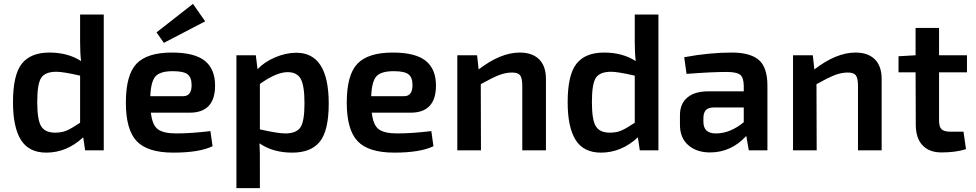

<svg xmlns="http://www.w3.org/2000/svg" viewBox="-20 -775 5031 990"><path d="M393 -700H515V0H419L409 -67Q324 12 219 12Q129 12 88 -53.5Q47 -119 47 -248Q47 -389 92.5 -446.5Q138 -504 235 -504Q330 -504 398 -460Q393 -500 393 -559ZM172 -249Q172 -156 192.5 -123.5Q213 -91 264 -91Q298 -91 323 -101.5Q348 -112 393 -142V-385Q305 -405 271 -405Q214 -405 193 -374.5Q172 -344 172 -249Z M1038 -665 825 -554 787 -608 975 -755ZM889 -87Q964 -87 1065 -99L1076 -21Q1007 12 874 12Q741 12 685 -47Q629 -106 629 -246Q629 -389 684 -446.5Q739 -504 866 -504Q983 -504 1036 -461.5Q1089 -419 1089 -334Q1089 -194 958 -194H758Q765 -130 794 -108.5Q823 -87 889 -87ZM871 -408Q806 -408 782 -381.5Q758 -355 755 -279H924Q968 -279 968 -336Q968 -376 947 -392Q926 -408 871 -408Z M1508 -503Q1675 -503 1675 -241Q1675 -102 1629.5 -45Q1584 12 1487 12Q1387 12 1318 -36Q1321 20 1320 66V195H1199V-490H1299L1308 -418Q1342 -455 1398 -479Q1454 -503 1508 -503ZM1451 -87Q1507 -87 1528.5 -117.5Q1550 -148 1550 -242Q1550 -334 1530.5 -368.5Q1511 -403 1463 -403Q1405 -403 1320 -342V-108Q1412 -87 1451 -87Z M2028 -87Q2103 -87 2204 -99L2215 -21Q2146 12 2013 12Q1880 12 1824 -47Q1768 -106 1768 -246Q1768 -389 1823 -446.5Q1878 -504 2005 -504Q2122 -504 2175 -461.5Q2228 -419 2228 -334Q2228 -194 2097 -194H1897Q1904 -130 1933 -108.5Q1962 -87 2028 -87ZM2010 -408Q1945 -408 1921 -381.5Q1897 -355 1894 -279H2063Q2107 -279 2107 -336Q2107 -376 2086 -392Q2065 -408 2010 -408Z M2660 -504Q2725 -504 2760 -469Q2795 -434 2795 -368V0H2673V-331Q2673 -372 2662 -386.5Q2651 -401 2621 -401Q2587 -401 2552.5 -387.5Q2518 -374 2459 -341L2460 0H2338V-490H2440L2448 -417Q2561 -504 2660 -504Z M3253 -700H3375V0H3279L3269 -67Q3184 12 3079 12Q2989 12 2948 -53.5Q2907 -119 2907 -248Q2907 -389 2952.5 -446.5Q2998 -504 3095 -504Q3190 -504 3258 -460Q3253 -500 3253 -559ZM3032 -249Q3032 -156 3052.5 -123.5Q3073 -91 3124 -91Q3158 -91 3183 -101.5Q3208 -112 3253 -142V-385Q3165 -405 3131 -405Q3074 -405 3053 -374.5Q3032 -344 3032 -249Z M3753 -504Q3848 -504 3892.5 -466Q3937 -428 3937 -333V0H3841L3828 -74Q3750 11 3641 11Q3572 11 3529 -26.5Q3486 -64 3486 -131V-181Q3486 -240 3524 -272Q3562 -304 3631 -304H3815V-334Q3814 -376 3796 -390Q3778 -404 3725 -404Q3648 -404 3520 -394L3508 -480Q3637 -504 3753 -504ZM3607 -147Q3607 -87 3671 -87Q3745 -87 3815 -145V-221H3659Q3630 -220 3618.5 -206Q3607 -192 3607 -166Z M4391 -504Q4456 -504 4491 -469Q4526 -434 4526 -368V0H4404V-331Q4404 -372 4393 -386.5Q4382 -401 4352 -401Q4318 -401 4283.5 -387.5Q4249 -374 4190 -341L4191 0H4069V-490H4171L4179 -417Q4292 -504 4391 -504Z M4966 -402H4822V-153Q4822 -121 4835 -108.5Q4848 -96 4881 -96H4948L4961 -6Q4908 11 4835 11Q4771 11 4736.5 -26Q4702 -63 4702 -132L4701 -402H4613V-485L4701 -490V-631H4822V-490H4966Z"/></svg>

Font: Exo 2 Semi Bold
Style: Regular
Weight: 600
Designer: Natanael Gama
Version: Version 1.001;PS 001.001;hotconv 1.0.88;makeotf.lib2.5.64775